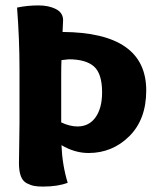

<svg xmlns="http://www.w3.org/2000/svg" viewBox="-20 -686 583 709"><path d="M52 -231V-431Q52 -541 43 -658Q81 -666 122 -666Q160 -666 186.5 -652.5Q213 -639 213 -611Q213 -606 211 -568Q520 -566 520 -352Q520 -245 457.5 -183Q395 -121 307 -121Q256 -121 207 -150Q210 -76 230 -11Q193 3 139 3Q119 3 106 0.5Q93 -2 78.5 -9.5Q64 -17 57 -35.5Q50 -54 50 -83Q50 -102 51 -154.5Q52 -207 52 -231ZM266 -219Q309 -219 333 -253Q357 -287 357 -345Q357 -414 327 -440.5Q297 -467 234 -467L207 -464Q206 -444 206 -404V-234Q238 -219 266 -219Z"/></svg>

Font: Overlock Black
Style: Regular
Weight: 900
Designer: Dario Muhafara
Foundry: Dario Manuel Muhafara
Version: Version 1.002